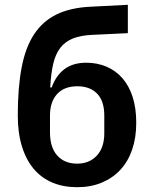

<svg xmlns="http://www.w3.org/2000/svg" viewBox="-20 -767 640 799"><path d="M301 12Q244 12 198.5 -7Q153 -26 121 -63.5Q89 -101 71.5 -157Q54 -213 54 -287Q54 -402 70 -486Q86 -570 122 -624.5Q158 -679 215.5 -707Q273 -735 356 -739L512 -747V-629L365 -622Q316 -620 283.5 -607Q251 -594 231 -568Q211 -542 201.5 -501.5Q192 -461 189 -403H195Q213 -453 248.5 -479.5Q284 -506 339 -506Q385 -506 423.5 -489.5Q462 -473 489.5 -441.5Q517 -410 532 -363.5Q547 -317 547 -256Q547 -194 530 -144.5Q513 -95 481 -60.5Q449 -26 403.5 -7Q358 12 301 12ZM301 -86Q352 -86 383 -119.5Q414 -153 414 -212V-286Q414 -347 384 -377.5Q354 -408 302 -408Q247 -408 217.5 -375.5Q188 -343 188 -286V-217Q188 -153 218.5 -119.5Q249 -86 301 -86Z"/></svg>

Font: IBM Plex Mono SemiBold
Style: Regular
Weight: 600
Monospace: yes
Designer: Mike Abbink, Paul van der Laan, Pieter van Rosmalen
Foundry: Bold Monday
Version: Version 2.3